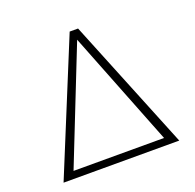

<svg xmlns="http://www.w3.org/2000/svg" viewBox="-118 -780 916 903"><g transform="rotate(-20 340.5 -329.0)"><path d="M363 -658 630 0H51L321 -658ZM114 -36H567L341 -610Z"/></g></svg>

Font: EauTest Light
Style: Regular
Weight: 300
Designer: Christian Thalmann (Catharsis Fonts)
Version: Version 0.001;PS 000.001;hotconv 1.0.88;makeotf.lib2.5.64775